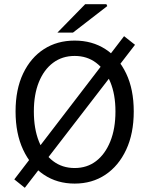

<svg xmlns="http://www.w3.org/2000/svg" viewBox="-20 -861 704 913"><path d="M98 32 48 -8 570 -689 622 -648ZM335 12Q252 12 189 -30Q126 -72 90 -149Q54 -226 54 -331Q54 -436 90 -511.5Q126 -587 189 -627.5Q252 -668 335 -668Q418 -668 481 -627.5Q544 -587 580 -511.5Q616 -436 616 -331Q616 -226 580 -149Q544 -72 481 -30Q418 12 335 12ZM335 -62Q394 -62 437 -95Q480 -128 504.5 -188.5Q529 -249 529 -331Q529 -412 504.5 -471Q480 -530 437 -562.5Q394 -595 335 -595Q276 -595 232.5 -562.5Q189 -530 165 -471Q141 -412 141 -331Q141 -249 165 -188.5Q189 -128 232.5 -95Q276 -62 335 -62ZM253 -706 385 -841H486L490 -832L327 -706Z"/></svg>

Font: Source Sans 3
Style: Regular
Weight: 400
Designer: Paul D. Hunt
Foundry: Adobe
Version: Version 3.046;hotconv 1.0.118;makeotfexe 2.5.65603